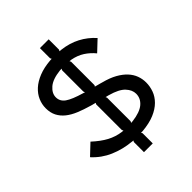

<svg xmlns="http://www.w3.org/2000/svg" viewBox="-258 -984 1238 1238"><g transform="rotate(-45 361.0 -364.5)"><path d="M652 -198Q652 -162 639.5 -127.5Q627 -93 598.5 -64.5Q570 -36 525 -17Q480 2 414 8H399L404 17V110H324V18L329 8Q327 8 322 8Q317 8 315 7Q240 0 172.5 -29Q105 -58 55 -113L128 -182Q177 -137 221 -113.5Q265 -90 316 -83Q318 -83 322.5 -82.5Q327 -82 329 -82L324 -92V-326L329 -335Q327 -336 323.5 -336.5Q320 -337 318 -338Q309 -340 302 -342Q295 -344 292 -345Q243 -359 203 -375.5Q163 -392 135 -414.5Q107 -437 91.5 -467Q76 -497 76 -538Q76 -574 90.5 -607.5Q105 -641 134.5 -668Q164 -695 209 -713Q254 -731 315 -736Q317 -736 322 -736Q327 -736 329 -737L324 -746V-839H404V-745L399 -735Q402 -735 407 -734.5Q412 -734 414 -734Q482 -726 536.5 -697.5Q591 -669 633 -622L561 -554Q533 -588 497.5 -611Q462 -634 414 -643Q412 -643 407 -643.5Q402 -644 399 -644L404 -635V-421L399 -413Q401 -412 406 -411Q411 -410 413 -409Q427 -405 437.5 -402.5Q448 -400 453 -398Q507 -384 544.5 -363Q582 -342 606 -316Q630 -290 641 -260Q652 -230 652 -198ZM329 -647Q327 -646 322 -646Q317 -646 315 -646Q241 -638 206.5 -608Q172 -578 172 -542Q172 -505 204.5 -482Q237 -459 316 -436Q318 -435 322 -434Q326 -433 328 -432L324 -443V-636ZM555 -192Q555 -227 525.5 -258.5Q496 -290 424 -310L413 -313L400 -316L404 -307V-92L399 -82Q402 -82 407 -82.5Q412 -83 414 -83Q487 -92 521 -121Q555 -150 555 -192Z"/></g></svg>

Font: TypoPRO Sinkin Sans
Style: 400 Regular
Weight: 400
Designer: Keith Bates
Foundry: K-Type
Version: Sinkin Sans (version 1.0)  by Keith Bates   •   © 2014   www